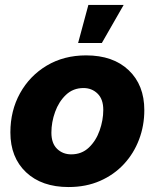

<svg xmlns="http://www.w3.org/2000/svg" viewBox="-20 -754 633 786"><path d="M260.7 11.7Q150.9 11.7 86.7 -48.8Q22.5 -109.4 22.5 -211.9Q22.5 -300.8 62 -372.3Q101.6 -443.8 171.6 -485.6Q241.7 -527.3 332.5 -527.3Q442.9 -527.3 506.8 -466.6Q570.8 -405.8 570.8 -303.2Q570.8 -239.7 549.3 -182.9Q527.8 -126 487.3 -82.3Q446.8 -38.6 389.4 -13.4Q332 11.7 260.7 11.7ZM271.5 -122.1Q314.5 -122.1 343.8 -149.9Q373 -177.7 387.9 -220Q402.8 -262.2 402.8 -304.2Q402.8 -348.1 379.4 -370.8Q356 -393.6 321.8 -393.6Q279.3 -393.6 250 -365.7Q220.7 -337.9 205.6 -295.9Q190.4 -253.9 190.4 -210.9Q190.4 -167 213.9 -144.5Q237.3 -122.1 271.5 -122.1ZM299.8 -578.1 341.8 -733.9H486.3L397 -578.1Z"/></svg>

Font: Inter Display ExtraBold
Style: Italic
Weight: 800
Italic angle: -9.39999°
Designer: Rasmus Andersson
Foundry: rsms
Version: Version 4.000;git-a52131595